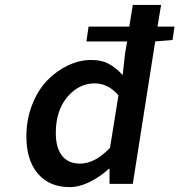

<svg xmlns="http://www.w3.org/2000/svg" viewBox="-20 -745 727 778"><path d="M262.2 13.2Q180.2 13.2 133.5 -41.3Q86.9 -95.7 86.9 -191.9Q86.9 -261.2 110.4 -320.8Q133.8 -380.4 171.4 -419.2Q209 -458 255.6 -480Q302.2 -502 350.1 -502Q391.1 -502 419.9 -486.8Q448.7 -471.7 477.1 -440.9L486.8 -528.8L495.1 -577.1H330.1L338.9 -637.2H503.9L518.1 -725.1H632.8L618.2 -637.2H687L679.2 -583L608.9 -577.1L518.1 0H423.8V-61H420.9Q385.3 -28.3 343.3 -7.6Q301.3 13.2 262.2 13.2ZM304.2 -82Q364.7 -82 425.8 -146L460 -358.9Q418 -407.2 363.8 -407.2Q299.8 -407.2 252.9 -352.1Q206.1 -296.9 206.1 -206.1Q206.1 -146 231.4 -114Q256.8 -82 304.2 -82Z"/></svg>

Font: Office Code Pro Medium Italic
Style: Regular
Weight: 500
Italic angle: -9°
Designer: Nathan Rutzky & Paul D. Hunt
Foundry: Adobe Systems Incorporated
Version: Version 1.004;PS 001.004;hotconv 1.0.70;makeotf.lib2.5.58329